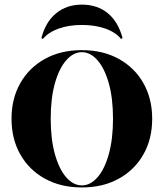

<svg xmlns="http://www.w3.org/2000/svg" viewBox="-20 -799 708 830"><path d="M333.9 11.3Q242.7 11.3 174.2 -26.6Q105.6 -64.5 67.7 -131.5Q29.8 -198.4 29.8 -285.5Q29.8 -372.6 67.7 -439.5Q105.6 -506.5 174.2 -544.4Q242.7 -582.3 333.9 -582.3Q425 -582.3 493.5 -544.4Q562.1 -506.5 600 -439.5Q637.9 -372.6 637.9 -285.5Q637.9 -198.4 600 -131.5Q562.1 -64.5 493.5 -26.6Q425 11.3 333.9 11.3ZM333.9 2.4Q371 2.4 401.6 -32.7Q432.3 -67.7 450.4 -132.7Q468.5 -197.6 468.5 -285.5Q468.5 -374.2 450.4 -438.7Q432.3 -503.2 401.6 -538.3Q371 -573.4 333.9 -573.4Q296.8 -573.4 266.1 -538.3Q235.5 -503.2 217.3 -438.7Q199.2 -374.2 199.2 -285.5Q199.2 -197.6 217.3 -132.7Q235.5 -67.7 266.1 -32.7Q296.8 2.4 333.9 2.4ZM333.9 -779Q400.8 -779 446 -741.9Q491.1 -704.8 509.7 -634.7L503.2 -630.6Q479.8 -659.7 435.5 -675.4Q391.1 -691.1 333.9 -691.1Q277.4 -691.1 233.5 -675.4Q189.5 -659.7 165.3 -630.6L158.9 -634.7Q177.4 -704.8 223 -741.9Q268.5 -779 333.9 -779Z"/></svg>

Font: Playfair 144pt SemiCondensed Black
Style: Regular
Weight: 900
Width: 4
Designer: Claus Eggers Sørensen
Foundry: Claus Eggers Sørensen
Version: Version 2.203